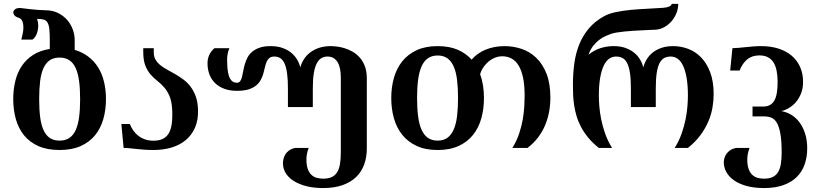

<svg xmlns="http://www.w3.org/2000/svg" viewBox="-20 -769 4265 998"><path d="M48.8 -253.9Q48.8 -303.7 59.6 -347.9Q70.3 -392.1 93.5 -426.5Q116.7 -460.9 152.6 -483.9Q188.5 -506.8 238.8 -514.6V-560.1Q238.8 -596.7 236.3 -618.7Q233.9 -640.6 226.6 -652.3Q219.2 -664.1 206.3 -667.5Q193.4 -670.9 172.4 -670.9Q178.7 -654.3 178.7 -635.3Q178.7 -614.7 171.4 -594.5Q164.1 -574.2 148.9 -563H90.8Q94.7 -577.1 98.1 -594.2Q101.6 -611.3 101.6 -627.4Q101.6 -645.5 95.9 -659.2Q90.3 -672.9 76.2 -676.8Q63.5 -680.2 56.4 -688Q49.3 -695.8 49.3 -704.1Q49.3 -713.4 57.9 -720.5Q66.4 -727.5 84.5 -727.5Q85.9 -727.5 100.8 -725.6Q115.7 -723.6 136 -721.4Q156.2 -719.2 177.7 -717.5Q199.2 -715.8 214.4 -715.8Q253.4 -715.8 282.2 -701.2Q311 -686.5 330.1 -664.3Q349.1 -642.1 358.6 -615Q368.2 -587.9 368.2 -563V-509.8Q407.2 -498.5 438.7 -474.9Q470.2 -451.2 490.7 -417.7Q511.2 -384.3 521 -342.5Q530.8 -300.8 530.8 -253.9Q530.8 -197.8 516.8 -149.4Q502.9 -101.1 473.6 -65.4Q444.3 -29.8 398.7 -9.5Q353 10.7 289.6 10.7Q225.6 10.7 179.9 -9.5Q134.3 -29.8 105.2 -65.4Q76.2 -101.1 62.5 -149.4Q48.8 -197.8 48.8 -253.9ZM183.6 -254.4Q183.6 -200.7 188.7 -160.4Q193.8 -120.1 206.3 -92.8Q218.8 -65.4 239 -51.8Q259.3 -38.1 289.6 -38.1Q319.8 -38.1 340.3 -51.8Q360.8 -65.4 373.3 -92.5Q385.7 -119.6 391.1 -159.9Q396.5 -200.2 396.5 -253.9Q396.5 -307.6 391.1 -347.9Q385.7 -388.2 373.3 -415.3Q360.8 -442.4 340.3 -456.1Q319.8 -469.7 289.6 -469.7Q259.3 -469.7 239 -456.1Q218.8 -442.4 206.3 -415.5Q193.8 -388.7 188.7 -348.1Q183.6 -307.6 183.6 -254.4Z M777.3 -37.6Q805.2 -37.6 824.7 -46.4Q844.2 -55.2 856.2 -74.5Q868.2 -93.8 872.6 -124.5Q877 -155.3 875 -199.7Q872.6 -243.7 860.6 -270.8Q848.6 -297.9 832 -316.4Q815.4 -335 796.6 -349.6Q777.8 -364.3 761.7 -383.1Q745.6 -401.9 735.1 -429Q724.6 -456.1 724.6 -500V-518.6H779.3V-496.1Q779.3 -474.1 788.8 -458.3Q798.3 -442.4 814 -429.9Q829.6 -417.5 849.9 -406.5Q870.1 -395.5 891.1 -383.3Q912.1 -371.1 932.9 -356Q953.6 -340.8 970 -319.3Q986.3 -297.9 997.1 -269Q1007.8 -240.2 1009.3 -200.2Q1011.2 -147.5 994.6 -107.9Q978 -68.4 947 -42Q916 -15.6 872.6 -2.4Q829.1 10.7 777.3 10.7Q752 10.7 730.2 9Q708.5 7.3 689.7 5.4Q670.9 3.4 654.3 1.7Q637.7 0 622.6 0L610.8 -124.5H654.8Q661.6 -107.4 672.1 -91.8Q682.6 -76.2 697.8 -64.2Q712.9 -52.2 732.7 -44.9Q752.4 -37.6 777.3 -37.6Z M1606 -212.4H1476.6V-309.6Q1476.6 -356.4 1472.2 -387.9Q1467.8 -419.4 1459 -439Q1450.2 -458.5 1436.8 -466.8Q1423.3 -475.1 1405.8 -475.1Q1389.6 -475.1 1380.4 -467.5Q1371.1 -460 1365.7 -447.3Q1360.4 -434.6 1356.9 -418.7Q1353.5 -402.8 1348.6 -386Q1343.8 -369.1 1335.2 -353.3Q1326.7 -337.4 1311.3 -324.7Q1295.9 -312 1272 -304.4Q1248 -296.9 1211.9 -296.9Q1174.8 -296.9 1146.2 -307.4Q1117.7 -317.9 1098.1 -336.9Q1078.6 -356 1068.6 -382.3Q1058.6 -408.7 1058.6 -440.4Q1058.6 -462.9 1067.6 -483.2Q1076.7 -503.4 1094.7 -518.6H1172.4Q1165.5 -501.5 1163.1 -488.3Q1160.6 -475.1 1160.6 -459.5Q1160.6 -432.1 1162.8 -409.9Q1165 -387.7 1170.7 -371.8Q1176.3 -356 1186.3 -347.4Q1196.3 -338.9 1211.9 -338.9Q1222.7 -338.9 1228.5 -347.2Q1234.4 -355.5 1237.8 -368.7Q1241.2 -381.8 1244.1 -398.9Q1247.1 -416 1252.2 -434.1Q1257.3 -452.1 1266.1 -469.2Q1274.9 -486.3 1290.3 -499.5Q1305.7 -512.7 1328.9 -521Q1352.1 -529.3 1386.7 -529.3Q1420.9 -529.3 1447 -520.3Q1473.1 -511.2 1492.2 -496.1Q1511.2 -481 1523.4 -460.9Q1535.6 -440.9 1541 -418.5Q1546.9 -440.9 1559.6 -460.9Q1572.3 -481 1592 -496.1Q1611.8 -511.2 1638.4 -520.3Q1665 -529.3 1699.2 -529.3Q1711.9 -529.3 1731 -527.1Q1750 -524.9 1770.8 -518.6Q1791.5 -512.2 1812.3 -500.5Q1833 -488.8 1849.6 -470.2Q1866.2 -451.7 1876.5 -425Q1886.7 -398.4 1886.7 -361.8V2.4Q1886.7 48.3 1872.8 86.4Q1858.9 124.5 1830.6 151.6Q1802.2 178.7 1759.8 193.6Q1717.3 208.5 1659.7 208.5Q1610.4 208.5 1571.8 198.5Q1533.2 188.5 1506.1 171.1Q1479 153.8 1464.8 130.4Q1450.7 106.9 1450.7 79.6Q1450.7 69.3 1453.4 57.4Q1456.1 45.4 1462.9 33.9Q1469.7 22.5 1482.2 13.4Q1494.6 4.4 1513.7 0H1584.5Q1578.1 17.1 1575.4 31.7Q1572.8 46.4 1572.8 59.6Q1572.8 89.8 1579.8 109.4Q1586.9 128.9 1599.1 140.1Q1611.3 151.4 1627 155.5Q1642.6 159.7 1659.7 159.7Q1687 159.7 1704.8 151.1Q1722.7 142.6 1732.9 125.5Q1743.2 108.4 1747.3 83Q1751.5 57.6 1751.5 24.4V-367.2Q1751.5 -389.6 1747.8 -409.4Q1744.1 -429.2 1735.8 -443.8Q1727.5 -458.5 1714.4 -466.8Q1701.2 -475.1 1682.1 -475.1Q1664.6 -475.1 1650.4 -466.8Q1636.2 -458.5 1626.2 -439Q1616.2 -419.4 1611.1 -387.9Q1606 -356.4 1606 -309.6Z M2495.6 -259.3Q2495.6 -203.1 2481.9 -154.1Q2468.3 -105 2439.2 -68.4Q2410.2 -31.7 2364.5 -10.5Q2318.8 10.7 2254.9 10.7Q2191.4 10.7 2145.8 -10.5Q2100.1 -31.7 2070.8 -68.4Q2041.5 -105 2027.6 -154.1Q2013.7 -203.1 2013.7 -259.3Q2013.7 -315.4 2027.6 -364.5Q2041.5 -413.6 2070.8 -450.2Q2100.1 -486.8 2145.8 -508.1Q2191.4 -529.3 2254.9 -529.3Q2315.4 -529.3 2358.9 -510.5Q2402.3 -491.7 2431.6 -459Q2445.3 -475.6 2463.9 -488.8Q2482.4 -502 2504.4 -511Q2526.4 -520 2551.5 -524.7Q2576.7 -529.3 2603 -529.3Q2647 -529.3 2689.7 -515.4Q2732.4 -501.5 2766.1 -469.7Q2799.8 -438 2820.3 -387Q2840.8 -335.9 2840.8 -261.7Q2840.8 -224.6 2834.2 -188.2Q2827.6 -151.9 2813.5 -118.2Q2799.3 -84.5 2776.6 -54.4Q2753.9 -24.4 2721.7 0H2643.1Q2665 -34.7 2678 -73.2Q2690.9 -111.8 2697.3 -148.4Q2703.6 -185.1 2705.3 -217Q2707 -249 2707 -271Q2707 -325.7 2699 -364.5Q2690.9 -403.3 2675.8 -428.2Q2660.6 -453.1 2638.9 -464.8Q2617.2 -476.6 2589.4 -476.6Q2573.2 -476.6 2556.2 -470.5Q2539.1 -464.4 2523.7 -452.6Q2508.3 -440.9 2495.6 -423.6Q2482.9 -406.2 2475.6 -383.8Q2485.8 -356 2490.7 -324.5Q2495.6 -293 2495.6 -259.3ZM2360.8 -259.8Q2360.8 -313 2355.7 -354.2Q2350.6 -395.5 2338.1 -423.6Q2325.7 -451.7 2305.4 -466.1Q2285.2 -480.5 2254.9 -480.5Q2224.6 -480.5 2204.1 -466.1Q2183.6 -451.7 2171.1 -423.6Q2158.7 -395.5 2153.3 -354.2Q2147.9 -313 2147.9 -259.3Q2147.9 -205.6 2153.3 -164.3Q2158.7 -123 2171.1 -95Q2183.6 -66.9 2204.1 -52.5Q2224.6 -38.1 2254.9 -38.1Q2285.2 -38.1 2305.4 -52.7Q2325.7 -67.4 2338.1 -95.5Q2350.6 -123.5 2355.7 -164.8Q2360.8 -206.1 2360.8 -259.8Z M3323.7 -418.5Q3329.6 -440.9 3341.8 -460.9Q3354 -481 3373 -496.1Q3392.1 -511.2 3418.5 -520.3Q3444.8 -529.3 3479 -529.3Q3519 -529.3 3556.9 -515.1Q3594.7 -501 3624.3 -470.7Q3653.8 -440.4 3671.6 -393.1Q3689.5 -345.7 3689.5 -279.3Q3689.5 -247.1 3683.6 -211.2Q3677.7 -175.3 3662.6 -139.2Q3647.5 -103 3621.6 -67.6Q3595.7 -32.2 3555.7 0H3486.8Q3508.8 -34.7 3522.5 -73.2Q3536.1 -111.8 3543.5 -148.4Q3550.8 -185.1 3553.2 -217Q3555.7 -249 3555.7 -271Q3555.7 -324.7 3549.1 -363.3Q3542.5 -401.9 3530.8 -426.8Q3519 -451.7 3502.7 -463.4Q3486.3 -475.1 3466.3 -475.1Q3446.8 -475.1 3432.4 -467.3Q3418 -459.5 3408.2 -440.7Q3398.4 -421.9 3393.6 -389.9Q3388.7 -357.9 3388.7 -309.6V-212.4H3259.3V-309.6Q3259.3 -357.9 3254.4 -389.9Q3249.5 -421.9 3240 -440.7Q3230.5 -459.5 3216.1 -467.3Q3201.7 -475.1 3182.1 -475.1Q3162.1 -475.1 3145.8 -463.4Q3129.4 -451.7 3117.7 -426.8Q3106 -401.9 3099.4 -363.3Q3092.8 -324.7 3092.8 -271Q3092.8 -249 3095.2 -217Q3097.7 -185.1 3105 -148.4Q3112.3 -111.8 3126 -73.2Q3139.6 -34.7 3161.6 0H3092.8Q3060.1 -25.9 3037.4 -53.7Q3014.6 -81.5 2999.8 -109.9Q2984.9 -138.2 2976.6 -166.7Q2968.3 -195.3 2964.1 -223.1Q2960 -251 2959 -277.3Q2958 -303.7 2958 -327.6Q2958 -385.3 2965.1 -438.2Q2972.2 -491.2 2990.5 -537.1Q3008.8 -583 3040.3 -620.6Q3071.8 -658.2 3120.6 -685.1Q3145.5 -698.7 3182.1 -706.3Q3218.8 -713.9 3260.3 -717.8Q3301.8 -721.7 3345.5 -723.6Q3389.2 -725.6 3428.2 -728.5Q3448.2 -730 3459.7 -735.8Q3471.2 -741.7 3471.2 -749H3505.4Q3505.4 -723.1 3495.6 -699.5Q3485.8 -675.8 3469.7 -657.5Q3453.6 -639.2 3432.6 -627.7Q3411.6 -616.2 3389.2 -614.7Q3375.5 -614.3 3356.2 -613.3Q3336.9 -612.3 3314.9 -611.3Q3293 -610.4 3270 -608.9Q3247.1 -607.4 3225.8 -605.2Q3204.6 -603 3186.5 -600.1Q3168.5 -597.2 3157.2 -593.3Q3146 -589.4 3129.9 -582.5Q3113.8 -575.7 3096.9 -563.5Q3080.1 -551.3 3064.5 -532Q3048.8 -512.7 3039.1 -484.4Q3066.9 -507.8 3100.6 -518.6Q3134.3 -529.3 3169.4 -529.3Q3203.6 -529.3 3229.7 -520.3Q3255.9 -511.2 3274.9 -496.1Q3293.9 -481 3306.2 -460.9Q3318.4 -440.9 3323.7 -418.5Z M3948.2 -215.3Q3969.2 -215.3 3983.4 -223.9Q3997.6 -232.4 4006.1 -248.5Q4014.6 -264.6 4018.3 -288.6Q4022 -312.5 4022 -343.3Q4022 -375.5 4016.8 -401.1Q4011.7 -426.8 4000.5 -444.6Q3989.3 -462.4 3971.2 -471.7Q3953.1 -481 3927.2 -481Q3889.2 -481 3864.5 -460.9Q3839.8 -440.9 3824.2 -402.3H3775.4L3787.1 -518.6Q3801.3 -518.6 3818.6 -520.3Q3835.9 -522 3855.2 -523.9Q3874.5 -525.9 3895 -527.6Q3915.5 -529.3 3936.5 -529.3Q3985.8 -529.3 4025.9 -516.6Q4065.9 -503.9 4094.5 -480Q4123 -456.1 4138.7 -421.4Q4154.3 -386.7 4154.3 -342.8Q4154.3 -310.5 4144.3 -284.7Q4134.3 -258.8 4118.4 -239.7Q4102.5 -220.7 4082.3 -208.5Q4062 -196.3 4041.5 -191.4Q4068.4 -187 4092.8 -172.4Q4117.2 -157.7 4135.5 -133.3Q4153.8 -108.9 4164.8 -75Q4175.8 -41 4175.8 1.5Q4175.8 47.9 4162.4 85.9Q4148.9 124 4121.1 151.4Q4093.3 178.7 4051 193.6Q4008.8 208.5 3951.2 208.5Q3900.9 208.5 3862.1 198Q3823.2 187.5 3796.6 169.2Q3770 150.9 3756.1 126.5Q3742.2 102.1 3742.2 74.2Q3742.2 64 3745.4 52.7Q3748.5 41.5 3755.9 31Q3763.2 20.5 3775.1 12.2Q3787.1 3.9 3805.2 0H3876Q3869.6 17.1 3866.9 31.7Q3864.3 46.4 3864.3 59.6Q3864.3 89.8 3871.3 109.4Q3878.4 128.9 3890.6 140.1Q3902.8 151.4 3918.5 155.5Q3934.1 159.7 3951.2 159.7Q3978.5 159.7 3996.3 151.1Q4014.2 142.6 4024.4 125.5Q4034.7 108.4 4038.8 83Q4043 57.6 4043 24.4Q4043 -38.1 4036.1 -75.2Q4029.3 -112.3 4017.1 -132.1Q4004.9 -151.9 3987.8 -158Q3970.7 -164.1 3949.7 -164.1H3891.6V-215.3Z"/></svg>

Font: Arian AMU Serif
Style: Bold
Weight: 700
Designer: Ruben Hakobyan (Tarumian)
Foundry: Ruben Hakobyan (Tarumian)
Version: Version 1.002